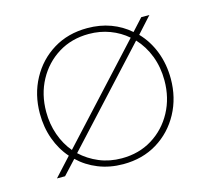

<svg xmlns="http://www.w3.org/2000/svg" viewBox="-83 -621 802 731"><g transform="rotate(-15 318.0 -255.0)"><path d="M318 13Q265 13 220 -5Q175 -23 142 -55L91 0H59L125 -72Q94 -107 77 -154Q60 -201 60 -255Q60 -330 93 -391Q126 -452 184 -487.5Q242 -523 318 -523Q368 -523 410 -507.5Q452 -492 485 -463L528 -510H560L503 -447Q538 -411 557 -361.5Q576 -312 576 -255Q576 -180 543 -119Q510 -58 452 -22.5Q394 13 318 13ZM318 -10Q386 -10 438.5 -42.5Q491 -75 521 -130.5Q551 -186 551 -255Q551 -307 534 -351.5Q517 -396 486 -429L158 -73Q189 -44 229.5 -27Q270 -10 318 -10ZM142 -90 469 -445Q439 -471 400.5 -485.5Q362 -500 318 -500Q250 -500 197.5 -467.5Q145 -435 115 -379.5Q85 -324 85 -255Q85 -207 100 -164.5Q115 -122 142 -90Z"/></g></svg>

Font: MuseoModerno Thin Thin
Style: Regular
Weight: 250
Version: Version 1.003